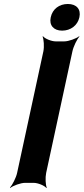

<svg xmlns="http://www.w3.org/2000/svg" viewBox="-20 -919 421 965"><path d="M212 -50 344 -661C349 -685 367 -722 379 -735L378 -737C363 -725 325 -711 303 -711H260C238 -711 205 -725 196 -737L194 -735C200 -722 203 -685 198 -661L66 -50C61 -26 42 11 30 24L31 26C46 14 84 0 106 0H149C171 0 204 14 213 26L215 24C209 11 207 -26 212 -50ZM292 -765C335 -765 370 -791 379 -832C388 -873 364 -899 321 -899C278 -899 244 -874 235 -832C226 -792 250 -765 292 -765Z"/></svg>

Font: Asimov
Style: EdgeExtremeIt
Weight: 500
Designer: Google
Version: Version 2.000980: 2014